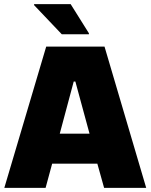

<svg xmlns="http://www.w3.org/2000/svg" viewBox="-20 -915 734 935"><path d="M1 0 205 -688H489L692 0H487L454 -118H234L202 0ZM271 -264H416L347 -518H339ZM281 -748 146 -890V-895H324L413 -753V-748Z"/></svg>

Font: Saira ExtraBold
Style: Regular
Weight: 800
Designer: Hector Gatti with collaboration of the Omnibus-Type team
Foundry: Omnibus-Type
Version: Version 1.100; ttfautohint (v1.8.3)